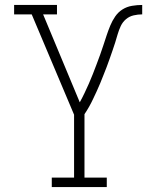

<svg xmlns="http://www.w3.org/2000/svg" viewBox="-20 -755 640 775"><path d="M189 0V-38H279V-292L108 -697H37V-735H210V-697H154L302 -342Q312 -360 321 -379Q330 -398 338.5 -417Q347 -436 354.5 -455.5Q362 -475 369.5 -494.5Q377 -514 384 -533.5Q391 -553 397.5 -573Q404 -593 410.5 -612.5Q417 -632 425 -651.5Q433 -671 445 -688.5Q457 -706 474.5 -717Q492 -728 513 -731.5Q534 -735 554 -735V-697Q537 -697 519.5 -693Q502 -689 488.5 -677.5Q475 -666 467.5 -650Q460 -634 455 -617Q450 -600 445 -583.5Q440 -567 434 -550.5Q428 -534 422.5 -517.5Q417 -501 410.5 -484.5Q404 -468 397.5 -451.5Q391 -435 384.5 -419Q378 -403 370.5 -387Q363 -371 355.5 -355Q348 -339 339.5 -324Q331 -309 321 -294V-38H411V0Z"/></svg>

Font: Iosevka Etoile Extralight
Style: Regular
Weight: 200
Designer: Belleve Invis
Foundry: Belleve Invis
Version: Version 22.1.2; ttfautohint (v1.8.4)